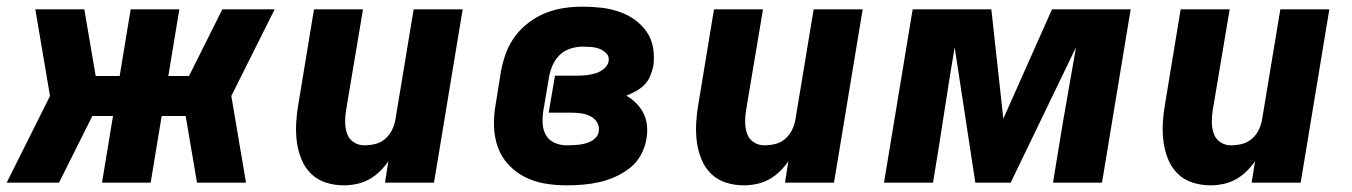

<svg xmlns="http://www.w3.org/2000/svg" viewBox="-35 -548 4055 576"><path d="M142 0H-15L115 -260L71 -520H218L252 -320H324L357 -520H503L470 -320H532L632 -520H789L659 -260L703 0H556L522 -200H450L417 0H271L304 -200H242Z M997 8Q968 8 942 -0.5Q916 -9 897.5 -27.5Q879 -46 869 -71Q859 -96 855.5 -123Q852 -150 853.5 -178.5Q855 -207 860 -235L907 -520H1054L1003 -216Q1000 -198 1000.5 -180Q1001 -162 1006.5 -146.5Q1012 -131 1026 -121.5Q1040 -112 1058 -112Q1074 -112 1090.5 -116Q1107 -120 1120 -131Q1133 -142 1140.5 -157Q1148 -172 1151 -188L1206 -520H1353L1267 0H1120L1130 -64Q1118 -47 1103.5 -33Q1089 -19 1071.5 -9.5Q1054 0 1034.5 4Q1015 8 997 8Z M1665 8Q1631 8 1599 2.5Q1567 -3 1539.5 -17Q1512 -31 1490.5 -54Q1469 -77 1458.5 -106.5Q1448 -136 1447 -169Q1446 -202 1452 -235L1468 -335Q1473 -362 1483 -389Q1493 -416 1510.5 -439.5Q1528 -463 1552 -481Q1576 -499 1603 -509.5Q1630 -520 1657.5 -524Q1685 -528 1712 -528Q1740 -528 1767.5 -525Q1795 -522 1820.5 -513.5Q1846 -505 1867.5 -490Q1889 -475 1904 -454Q1919 -433 1924 -406Q1929 -379 1925 -350Q1922 -336 1916 -321Q1910 -306 1899 -294.5Q1888 -283 1873.5 -275Q1859 -267 1844 -261Q1860 -252 1873.5 -238.5Q1887 -225 1895.5 -208Q1904 -191 1906 -171Q1908 -151 1904 -130Q1900 -106 1887.5 -83Q1875 -60 1854.5 -44Q1834 -28 1810.5 -17.5Q1787 -7 1762.5 -1.5Q1738 4 1713.5 6Q1689 8 1665 8ZM1665 -112Q1674 -112 1683 -112.5Q1692 -113 1701.5 -114Q1711 -115 1720.5 -117.5Q1730 -120 1738.5 -124.5Q1747 -129 1753.5 -136.5Q1760 -144 1761 -153Q1764 -168 1756.5 -180.5Q1749 -193 1736 -199.5Q1723 -206 1708 -208Q1693 -210 1678 -210H1611L1630 -321H1697Q1711 -321 1724.5 -322.5Q1738 -324 1751.5 -328Q1765 -332 1777 -342Q1789 -352 1791 -365Q1793 -379 1784 -388Q1775 -397 1763.5 -401.5Q1752 -406 1738.5 -407Q1725 -408 1712 -408Q1694 -408 1675.5 -402Q1657 -396 1643.5 -382.5Q1630 -369 1622.5 -351.5Q1615 -334 1612 -316L1595 -216Q1592 -196 1593 -177Q1594 -158 1603 -142.5Q1612 -127 1629 -119.5Q1646 -112 1665 -112Z M2197 8Q2168 8 2142 -0.5Q2116 -9 2097.5 -27.5Q2079 -46 2069 -71Q2059 -96 2055.5 -123Q2052 -150 2053.5 -178.5Q2055 -207 2060 -235L2107 -520H2254L2203 -216Q2200 -198 2200.5 -180Q2201 -162 2206.5 -146.5Q2212 -131 2226 -121.5Q2240 -112 2258 -112Q2274 -112 2290.5 -116Q2307 -120 2320 -131Q2333 -142 2340.5 -157Q2348 -172 2351 -188L2406 -520H2553L2467 0H2320L2330 -64Q2318 -47 2303.5 -33Q2289 -19 2271.5 -9.5Q2254 0 2234.5 4Q2215 8 2197 8Z M2617 0 2703 -520H2939L2975 -192L3121 -520H3357L3271 0H3124L3141 -104Q3153 -179 3166.5 -254.5Q3180 -330 3193 -406L2997 0H2891L2829 -406Q2816 -330 2804.5 -254.5Q2793 -179 2781 -104L2764 0Z M3597 8Q3568 8 3542 -0.5Q3516 -9 3497.5 -27.5Q3479 -46 3469 -71Q3459 -96 3455.5 -123Q3452 -150 3453.5 -178.5Q3455 -207 3460 -235L3507 -520H3654L3603 -216Q3600 -198 3600.5 -180Q3601 -162 3606.5 -146.5Q3612 -131 3626 -121.5Q3640 -112 3658 -112Q3674 -112 3690.5 -116Q3707 -120 3720 -131Q3733 -142 3740.5 -157Q3748 -172 3751 -188L3806 -520H3953L3867 0H3720L3730 -64Q3718 -47 3703.5 -33Q3689 -19 3671.5 -9.5Q3654 0 3634.5 4Q3615 8 3597 8Z"/></svg>

Font: Iosevka Aile Heavy
Style: Italic
Weight: 900
Italic angle: -9°
Designer: Belleve Invis
Foundry: Belleve Invis
Version: Version 31.1.0; ttfautohint (v1.8.4)